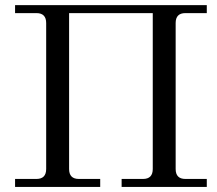

<svg xmlns="http://www.w3.org/2000/svg" viewBox="-20 -733 851 753"><path d="M39.1 0V-31.2H123Q161.1 -31.2 161.1 -70.3V-642.6Q161.1 -681.6 123 -681.6H39.1V-712.9H791V-681.6H707Q668.9 -681.6 668.9 -642.6V-70.3Q668.9 -31.2 707 -31.2H791V0H457V-31.2H541Q579.1 -31.2 579.1 -70.3V-681.6H251V-70.3Q251 -31.2 289.1 -31.2H373V0Z"/></svg>

Font: Theano Modern
Style: Regular
Weight: 400
Designer: Alexey Kryukov
Version: Version 2.00